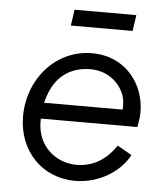

<svg xmlns="http://www.w3.org/2000/svg" viewBox="-53 -777 723 836"><g transform="rotate(5 308.5 -359.0)"><path d="M499 -660 509 -730H239L229 -660ZM305 12C413 12 503 -49 541 -121L478 -157C441 -101 385 -58 306 -58C215 -58 134 -125 134 -232C134 -237 134 -241 134 -245H556C559 -260 564 -289 564 -310C564 -432 480 -548 332 -548C173 -548 56 -411 56 -249C56 -97 162 12 305 12ZM142 -315C146 -331 151 -346 157 -361C186 -434 246 -478 331 -478C399 -478 453 -440 477 -383C483 -367 486 -350 486 -333C486 -327 486 -321 485 -315Z"/></g></svg>

Font: Plus Jakarta Sans
Style: Italic
Weight: 400
Italic angle: -8°
Designer: Gumpita Rahayu
Foundry: Tokotype
Version: Version 2.071;gftools[0.9.30]